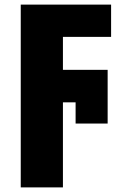

<svg xmlns="http://www.w3.org/2000/svg" viewBox="-20 -573 540 833"><path d="M253 240H70V-553H462V-413H253V-270H447V-37H308V-129H253Z"/></svg>

Font: Noto Sans SemiCondensed Black
Style: Regular
Weight: 900
Width: 4
Designer: Monotype Design Team
Foundry: Monotype Imaging Inc.
Version: Version 2.013; ttfautohint (v1.8.4.7-5d5b)